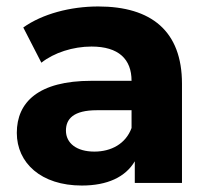

<svg xmlns="http://www.w3.org/2000/svg" viewBox="-20 -566 644 594"><path d="M284 -546C198 -546 111 -523 52 -481L108 -372C147 -403 206 -422 263 -422C347 -422 387 -383 387 -316H263C99 -316 32 -250 32 -155C32 -62 107 8 233 8C312 8 368 -18 397 -67V0H543V-307C543 -470 448 -546 284 -546ZM272 -97C217 -97 184 -123 184 -162C184 -198 207 -225 280 -225H387V-170C369 -121 324 -97 272 -97Z"/></svg>

Font: Talent SemiBold
Style: Bold
Weight: 700
Designer: Mike Powis
Version: Version 1.001;hotconv 1.0.109;makeotfexe 2.5.65596